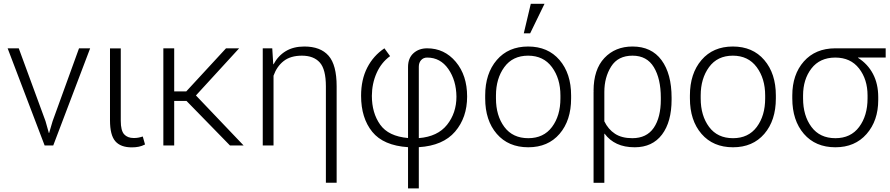

<svg xmlns="http://www.w3.org/2000/svg" viewBox="-20 -791 4839 1044"><path d="M227.5 -132.3 245.6 -67.9H247.1L266.1 -132.3L409.7 -528.3H470.2L269.5 0H222.7L21.5 -528.3H82Z M636.7 -527.8V-133.8Q636.7 -81.1 655 -60.8Q673.3 -40.5 707.5 -40.5Q720.7 -40.5 731.7 -42.5Q742.7 -44.4 756.3 -48.8L768.6 -5.4Q751.5 3.4 734.4 6.8Q717.3 10.3 696.8 10.3Q635.7 10.3 606.9 -23.2Q578.1 -56.6 578.1 -136.2V-527.8Z M994.1 -242.2H927.2V0H868.2V-528.3H927.2V-293.9H992.7L1209 -528.3H1280.3L1045.4 -272L1304.7 0H1230.5Z M1460.4 -528.3 1465.8 -441.4H1467.3Q1492.2 -487.8 1533.9 -512.9Q1575.7 -538.1 1634.8 -538.1Q1722.7 -538.1 1766.6 -488Q1810.5 -438 1810.5 -321.8V202.6H1752V-321.3Q1752 -414.1 1718.8 -451.2Q1685.5 -488.3 1621.6 -488.3Q1560.1 -488.3 1522.7 -459.2Q1485.4 -430.2 1467.3 -379.4V0H1408.7V-528.3Z M2198.7 9.3Q2064.9 0.5 2004.2 -74.2Q1943.4 -148.9 1943.4 -270.5Q1943.4 -357.9 1976.8 -423.1Q2010.3 -488.3 2070.3 -528.3L2101.1 -485.8Q2053.2 -451.2 2027.8 -393.8Q2002.4 -336.4 2002 -270Q2002 -176.8 2047.1 -113.3Q2092.3 -49.8 2198.7 -40.5V-426.8Q2198.7 -475.1 2228.3 -501.7Q2257.8 -528.3 2302.7 -528.3Q2396.5 -528.3 2458.3 -454.8Q2520 -381.3 2520 -266.1Q2520 -151.9 2454.6 -75.4Q2389.2 1 2257.3 9.3V233.4H2198.7ZM2257.3 -40Q2359.9 -48.3 2410.9 -112.5Q2461.9 -176.8 2461.9 -265.6Q2460.9 -354 2417.7 -416Q2374.5 -478 2302.7 -478Q2282.2 -478 2269.8 -464.1Q2257.3 -450.2 2257.3 -428.2Z M2618.2 -272Q2618.2 -391.1 2681.2 -464.6Q2744.1 -538.1 2851.6 -538.1Q2959.5 -538.1 3022.5 -464.6Q3085.4 -391.1 3085.4 -272V-255.9Q3085.4 -136.2 3022.7 -63.2Q2960 9.8 2852.5 9.8Q2744.1 9.8 2681.2 -63.2Q2618.2 -136.2 2618.2 -255.9ZM2676.8 -255.9Q2676.8 -162.1 2722.4 -100.8Q2768.1 -39.6 2852.5 -39.6Q2936 -39.6 2981.7 -100.8Q3027.3 -162.1 3027.3 -255.9V-272Q3027.3 -363.8 2981.2 -426Q2935.1 -488.3 2851.6 -488.3Q2767.6 -488.3 2722.2 -426Q2676.8 -363.8 2676.8 -272ZM2866.2 -770.5H2940.9L2862.8 -609.9H2828.1Z M3631.8 -249.5Q3631.8 -128.4 3579.6 -59.3Q3527.3 9.8 3431.2 9.8Q3375.5 9.8 3335 -9Q3294.4 -27.8 3267.6 -64L3266.1 -63.5V203.1H3207.5V-292.5H3208L3207.5 -296.9Q3207.5 -413.1 3266.4 -475.6Q3325.2 -538.1 3419.4 -538.1Q3522.5 -538.1 3577.1 -463.9Q3631.8 -389.6 3631.8 -259.8ZM3573.2 -259.8Q3573.2 -362.8 3535.4 -425.5Q3497.6 -488.3 3419.4 -488.3Q3340.3 -488.3 3303.2 -429.4Q3266.1 -370.6 3266.1 -291V-131.3Q3287.1 -87.9 3324 -63.7Q3360.8 -39.6 3418 -39.6Q3496.1 -39.6 3534.7 -95.9Q3573.2 -152.3 3573.2 -249.5Z M3731.4 -272Q3731.4 -391.1 3794.4 -464.6Q3857.4 -538.1 3964.8 -538.1Q4072.8 -538.1 4135.7 -464.6Q4198.7 -391.1 4198.7 -272V-255.9Q4198.7 -136.2 4136 -63.2Q4073.2 9.8 3965.8 9.8Q3857.4 9.8 3794.4 -63.2Q3731.4 -136.2 3731.4 -255.9ZM3790 -255.9Q3790 -162.1 3835.7 -100.8Q3881.3 -39.6 3965.8 -39.6Q4049.3 -39.6 4095 -100.8Q4140.6 -162.1 4140.6 -255.9V-272Q4140.6 -363.8 4094.5 -426Q4048.3 -488.3 3964.8 -488.3Q3880.9 -488.3 3835.4 -426Q3790 -363.8 3790 -272Z M4795.9 -478H4645.5V-476.6Q4698.2 -443.4 4726.8 -389.2Q4755.4 -335 4755.4 -263.2V-247.1Q4755.4 -134.8 4692.1 -62.5Q4628.9 9.8 4522.5 9.8Q4414.1 9.8 4351.1 -63.2Q4288.1 -136.2 4288.1 -255.9V-272Q4288.1 -385.7 4350.8 -456.8Q4413.6 -527.8 4521 -528.3H4795.9ZM4346.7 -255.9Q4346.7 -162.1 4392.3 -100.8Q4438 -39.6 4522.5 -39.6Q4606 -39.6 4651.6 -100.8Q4697.3 -162.1 4697.3 -255.9V-272Q4697.3 -359.4 4651.1 -418.7Q4605 -478 4521.5 -478H4521Q4437.5 -477.5 4392.1 -418.5Q4346.7 -359.4 4346.7 -272Z"/></svg>

Font: Franko
Style: Light
Weight: 300
Designer: Google
Version: Version 1.200310; 2013